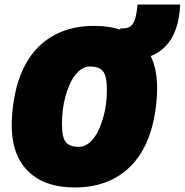

<svg xmlns="http://www.w3.org/2000/svg" viewBox="-20 -820 814 846"><path d="M310 6Q171 6 98.5 -71Q26 -148 32 -290Q35 -354 47 -410Q59 -466 80 -512Q101 -558 131.5 -594Q162 -630 201.5 -655Q241 -680 289 -693Q337 -706 394 -706Q534 -706 606 -629Q678 -552 672 -410Q669 -346 657 -290Q645 -234 624 -188Q603 -142 572.5 -106Q542 -70 502.5 -45Q463 -20 415 -7Q367 6 310 6ZM327 -173Q347 -173 363.5 -183.5Q380 -194 394 -212.5Q408 -231 418.5 -255.5Q429 -280 436.5 -308Q444 -336 447.5 -365.5Q451 -395 451 -423Q451 -487 433 -507Q415 -527 377 -527Q357 -527 340.5 -516.5Q324 -506 310 -487.5Q296 -469 285.5 -444.5Q275 -420 267.5 -392Q260 -364 256.5 -334.5Q253 -305 253 -276Q253 -212 271 -192.5Q289 -173 327 -173ZM516 -557 510 -695H523Q542 -695 554.5 -703.5Q567 -712 574.5 -734.5Q582 -757 586 -800H774Q771 -736 754 -690Q737 -644 708 -614.5Q679 -585 639 -571Q599 -557 548 -557Z"/></svg>

Font: Georama ExtraCondensed Thin Black
Style: Italic
Weight: 900
Italic angle: -9°
Version: Version 1.001